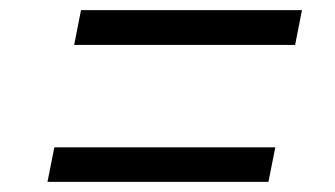

<svg xmlns="http://www.w3.org/2000/svg" viewBox="-20 -514 660 378"><path d="M126 -425.5H561L574.5 -494H139.5ZM73.5 -156H508.5L522 -224H87Z"/></svg>

Font: Monaspace Neon Light
Style: Italic
Weight: 300
Italic angle: -11°
Designer: Riley Cran & the Lettermatic Team
Foundry: Lettermatic
Version: Version 1.200 (Monaspace Neon)